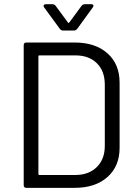

<svg xmlns="http://www.w3.org/2000/svg" viewBox="-20 -905 658 925"><path d="M339.8 0H106.9Q94.2 0 94.2 -13.2V-687Q94.2 -700.2 106.9 -700.2H339.8Q439 -700.2 497.6 -648.2Q556.2 -596.2 556.2 -506.8V-192.9Q556.2 -104 497.6 -52Q439 0 339.8 0ZM165 -632.8V-66.9Q165 -62 169.9 -62H342.8Q407.7 -62 446.3 -100.1Q484.9 -138.2 484.9 -202.1V-497.1Q484.9 -562.5 446.8 -600.3Q408.7 -638.2 342.8 -638.2H169.9Q165 -638.2 165 -632.8ZM335.9 -757.8H284.2Q274.9 -757.8 268.1 -766.1L192.9 -869.1Q189.9 -873.5 189.9 -876Q189.9 -884.8 202.1 -884.8H231.9Q241.7 -884.8 248 -877L307.1 -796.9Q308.6 -792 314 -796.9L373 -877Q379.4 -884.8 389.2 -884.8H418.9Q430.2 -884.8 430.2 -877Q430.2 -874 426.8 -869.1L352.1 -766.1Q345.2 -757.8 335.9 -757.8Z"/></svg>

Font: Barlow
Style: Regular
Weight: 400
Designer: Jeremy Tribby
Foundry: Jeremy Tribby
Version: Version 1.101